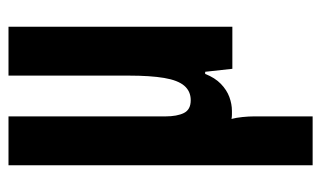

<svg xmlns="http://www.w3.org/2000/svg" viewBox="-172 -395 756 452"><g transform="rotate(-90 206.0 -169.0)"><path d="M43 189V-527H158V-157Q158 -144 160 -133Q162 -122 166 -114Q170 -106 177.5 -102Q185 -98 196 -98Q217 -98 230 -113Q243 -128 248.5 -160.5Q254 -193 254 -244V-527H369V0H270L263 -64H258Q249 -41 234.5 -27Q220 -13 203.5 -7Q187 -1 171 -1Q167 -1 162 -1Q157 -1 152 -2Q155 9 156.5 24Q158 39 158 51V189Z"/></g></svg>

Font: Archivo ExtraCondensed
Style: Bold
Weight: 700
Width: 2
Designer: Hector Gatti
Foundry: Omnibus-Type
Version: Version 2.001